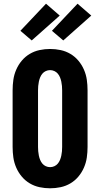

<svg xmlns="http://www.w3.org/2000/svg" viewBox="-20 -1007 540 1035"><path d="M250 8Q221 8 193 2Q165 -4 140.5 -18.5Q116 -33 97.5 -55Q79 -77 67.5 -103.5Q56 -130 52 -158Q48 -186 48 -215V-520Q48 -549 52 -577Q56 -605 67.5 -631.5Q79 -658 97.5 -680Q116 -702 140.5 -716.5Q165 -731 193 -737Q221 -743 250 -743Q279 -743 307 -737Q335 -731 359.5 -716.5Q384 -702 402.5 -680Q421 -658 432.5 -631.5Q444 -605 448 -577Q452 -549 452 -520V-215Q452 -186 448 -158Q444 -130 432.5 -103.5Q421 -77 402.5 -55Q384 -33 359.5 -18.5Q335 -4 307 2Q279 8 250 8ZM250 -106Q262 -106 273 -111Q284 -116 291.5 -125Q299 -134 303.5 -145Q308 -156 310.5 -168Q313 -180 314 -191.5Q315 -203 315 -215V-520Q315 -532 314 -543.5Q313 -555 310.5 -567Q308 -579 303.5 -590Q299 -601 291.5 -610Q284 -619 273 -624Q262 -629 250 -629Q238 -629 227 -624Q216 -619 208.5 -610Q201 -601 196.5 -590Q192 -579 189.5 -567Q187 -555 186 -543.5Q185 -532 185 -520V-215Q185 -203 186 -191.5Q187 -180 189.5 -168Q192 -156 196.5 -145Q201 -134 208.5 -125Q216 -116 227 -111Q238 -106 250 -106ZM321 -789 260 -841 398 -987 472 -923ZM151 -789 90 -841 228 -987 302 -923Z"/></svg>

Font: Iosevka SS18 Heavy
Style: Regular
Weight: 900
Monospace: yes
Designer: Belleve Invis
Foundry: Belleve Invis
Version: Version 25.1.1; ttfautohint (v1.8.4)